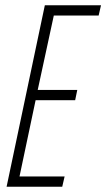

<svg xmlns="http://www.w3.org/2000/svg" viewBox="-20 -708 403 728"><path d="M5 0 150 -688H363L354 -649H184L123 -367H273L265 -328H115L54 -39H225L216 0Z"/></svg>

Font: Saira Ultra Condensed ExLight
Style: Italic
Weight: 200
Width: 1
Italic angle: -12°
Designer: Hector Gatti with collaboration of the Omnibus-Type team
Foundry: Omnibus-Type
Version: Version 1.001; ttfautohint (v1.8)